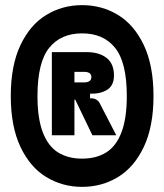

<svg xmlns="http://www.w3.org/2000/svg" viewBox="-20 -784 640 748"><path d="M300 -654Q216.6 -654 171.3 -597.2Q126 -540.4 126 -410Q126 -321.8 147.1 -267.6Q168.2 -213.4 206.9 -189.7Q245.6 -166 300 -166Q354.4 -166 393.1 -189.7Q431.8 -213.4 452.9 -267.6Q474 -321.8 474 -410Q474 -540.4 428.7 -597.2Q383.4 -654 300 -654ZM300 -764Q377 -764 440 -725.6Q503 -687.2 540.5 -607.8Q578 -528.4 578 -410Q578 -291.6 540.5 -212.2Q503 -132.8 440 -94.4Q377 -56 300 -56Q223 -56 160 -94.4Q97 -132.8 59.5 -212.2Q22 -291.6 22 -410Q22 -528.4 59.5 -607.8Q97 -687.2 160 -725.6Q223 -764 300 -764ZM182 -581H317Q366.2 -581 395.1 -558.4Q424 -535.8 424 -490.2Q424 -451.2 397.9 -434.5Q371.8 -417.8 330.8 -419V-401H335Q347 -401 356 -395.5Q365 -390 370 -379L433 -257H340L273 -396H270V-257H182ZM336 -484Q336 -493.8 328.9 -498.9Q321.8 -504 308.8 -504H270V-463H307.8Q321.2 -463 328.6 -468.1Q336 -473.2 336 -484Z"/></svg>

Font: Fliege Mono Thin
Style: Regular
Weight: 100
Version: Version 0.020;Glyphs 3.3 (3306)